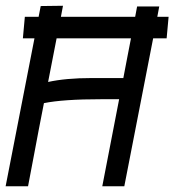

<svg xmlns="http://www.w3.org/2000/svg" viewBox="-27 -653 611 673"><path d="M108.4 -594.2 115.7 -631.8 193.8 -632.8 186.5 -594.2H446.8Q447.8 -600.6 453.6 -630.4H531.2L524.4 -594.2H564L557.1 -518.6H509.8L408.7 0H331.5L390.6 -305.2Q390.6 -305.2 327.6 -305.2Q194.3 -305.2 127 -291.5Q107.9 -194.8 92.3 -110.6Q76.7 -26.4 71.3 0H-7.3L93.8 -518.6H53.2L60.1 -594.2ZM432.1 -518.6H171.4L141.6 -365.7Q204.1 -379.4 293.9 -379.4H405.3Q410.6 -406.7 419.4 -453.1Q428.2 -499.5 432.1 -518.6Z"/></svg>

Font: Fantasque Sans Mono
Style: Italic
Weight: 400
Italic angle: -11°
Monospace: yes
Designer: Jany Belluz
Version: Version 1.8.0 ; ttfautohint (v1.8.2)